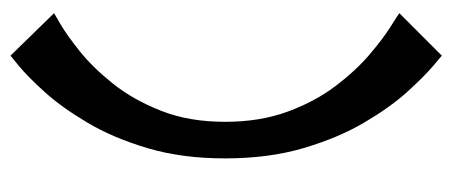

<svg xmlns="http://www.w3.org/2000/svg" viewBox="-262 -380 842 357"><g transform="rotate(90 158.5 -202.0)"><path d="M84 199 5 118Q5 118 25.5 106Q46 94 76 70Q106 46 136 8.5Q166 -29 186.5 -81Q207 -133 207 -200Q207 -265 188 -316.5Q169 -368 140 -406Q111 -444 81.5 -469Q52 -494 30.5 -507.5Q9 -521 5 -524L84 -603Q84 -603 103.5 -586.5Q123 -570 151.5 -538.5Q180 -507 208.5 -458.5Q237 -410 256 -345.5Q275 -281 275 -200Q275 -120 256 -56Q237 8 208.5 56Q180 104 151.5 135.5Q123 167 103.5 183Q84 199 84 199Z"/></g></svg>

Font: Darker Grotesque Light
Style: Bold
Weight: 700
Version: Version 1.000;gftools[0.9.28]